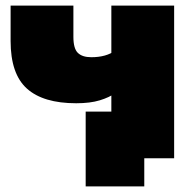

<svg xmlns="http://www.w3.org/2000/svg" viewBox="-20 -567 697 688"><path d="M253 -197Q135 -197 76.5 -249.5Q18 -302 18 -420V-547H243V-435Q243 -393 259 -377.5Q275 -362 307 -362Q361 -362 393 -386L394 -234Q372 -218 337.5 -207.5Q303 -197 253 -197ZM287 101V-167H585V0H448L497 -48V101ZM379 0V-547H604V0Z"/></svg>

Font: MOST Montserrat Black
Style: Regular
Weight: 900
Designer: Julieta Ulanovsky
Foundry: Julieta Ulanovsky
Version: Version 8.000;March 11, 2024;FontCreator 15.0.0.2926 64-bit